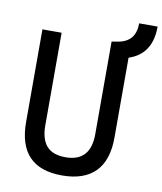

<svg xmlns="http://www.w3.org/2000/svg" viewBox="-89 -879 813 961"><g transform="rotate(10 317.0 -398.5)"><path d="M444.8 -612.8 419.9 -693.4 449.7 -698.2Q495.1 -705.6 517.6 -732.7Q540 -759.8 540 -807.1H633.8Q633.8 -724.6 594 -677.7Q554.2 -630.9 474.1 -617.7ZM291 9.8Q68.4 9.8 68.4 -222.7V-693.4H166V-222.7Q166 -153.3 196.5 -118.2Q227.1 -83 293 -83Q419.9 -83 419.9 -222.7V-693.4H517.6V-222.7Q517.6 -106.4 460 -48.3Q402.3 9.8 291 9.8Z"/></g></svg>

Font: Cascadia Mono PL
Style: Regular
Weight: 400
Monospace: yes
Designer: Aaron Bell
Foundry: Saja Typeworks
Version: Version 2102.003